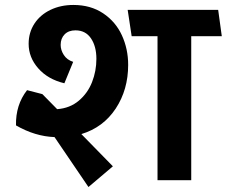

<svg xmlns="http://www.w3.org/2000/svg" viewBox="-20 -731 920 779"><path d="M310.1 -187 438 -56.2 338.9 27.8 201.2 -174.8Q122.1 -177.7 44.9 -222.2Q43 -305.2 89.8 -365.2L151.9 -349.1L211.9 -288.1Q263.7 -292 299.8 -322.5Q335.9 -353 353.5 -397.9Q371.1 -442.9 371.1 -492.2Q371.1 -543 349.1 -575.4Q327.1 -607.9 286.1 -607.9Q258.3 -607.9 242.2 -591.6Q226.1 -575.2 226.1 -548.8Q226.1 -527.8 239 -507.8Q252 -487.8 276.9 -480L241.2 -393.1Q174.3 -409.2 135.3 -453.6Q96.2 -498 96.2 -553.2Q96.2 -599.1 119.6 -635Q143.1 -670.9 184.6 -690.9Q226.1 -710.9 277.8 -710.9Q347.7 -710.9 398.4 -677Q449.2 -643.1 474.6 -587.6Q500 -532.2 500 -467.8Q500 -367.2 449.5 -290.5Q398.9 -213.9 310.1 -187ZM755.9 0H619.1V-584H514.2L498 -690.9H865.2L879.9 -584H755.9Z"/></svg>

Font: Kadwa
Style: Bold
Weight: 700
Designer: Sol Matas
Foundry: Sol Matas
Version: Version 1.001;PS 001.000;hotconv 1.0.70;makeotf.lib2.5.58329